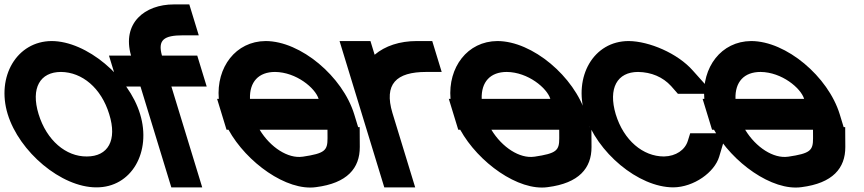

<svg xmlns="http://www.w3.org/2000/svg" viewBox="-131 -799 3916 870"><path d="M-96.2 -282C-148.5 -453 -54.1 -612 102.6 -613C261.6 -613 453.1 -451 503.8 -282C556.1 -111 465.6 51 305.3 50C146.3 50 -43.9 -111 -96.2 -282ZM43.8 -282C80.2 -163 167.8 -89 262.5 -90C358.5 -90 401.2 -163 363.8 -282C327.7 -400 241.7 -472 145.4 -473C50.4 -473 7.7 -400 43.8 -282Z M602.9 -547H692.8H762.8L805.6 -407H735.6H645.6L763.9 -20L785.3 50H645.3L623.9 -20L505.6 -407H475.6H405.6L362.8 -547H432.8H462.8C420.5 -694.2 524.7 -779 656.8 -779H726.8L769.6 -639H699.6C610.3 -639 583.3 -617.8 602.9 -547Z M1001.7 -351H1312.7C1297.7 -400 1211.7 -472 1115.4 -473C1040.8 -473 999.1 -428 1001.7 -351ZM904.4 -211H895.5L874.1 -281L852.7 -351H860.4C848.4 -494.4 937.4 -612.1 1072.6 -613C1231.6 -613 1421.8 -452 1474.1 -281L1491.8 -223H1498.8L1499.3 -133C1499.7 -37 1442.5 31 1301 49C1167.6 68 986 -63.3 904.4 -211ZM1352.9 -211H1045.6C1094.1 -131 1174.1 -79.5 1239.8 -89H1240.8C1341.2 -104 1353.2 -117 1353.1 -173Z M1566.6 -550.9C1613.7 -591 1680.3 -613 1757.6 -613H1827.6L1870.4 -473H1800.4C1663.3 -473 1608.3 -417.6 1647.1 -287.5L1648.8 -282L1670.2 -212L1728.9 -20L1750.3 50H1610.3L1588.9 -20L1530.2 -212L1508.8 -282C1508.4 -283.2 1508 -284.5 1507.7 -285.7L1429 -543L1407.6 -613H1547.6Z M2051.7 -351H2362.7C2347.7 -400 2261.7 -472 2165.4 -473C2090.8 -473 2049.1 -428 2051.7 -351ZM1954.4 -211H1945.5L1924.1 -281L1902.7 -351H1910.4C1898.4 -494.4 1987.4 -612.1 2122.6 -613C2281.6 -613 2471.8 -452 2524.1 -281L2541.8 -223H2548.8L2549.3 -133C2549.7 -37 2492.5 31 2351 49C2217.6 68 2036 -63.3 1954.4 -211ZM2402.9 -211H2095.6C2144.1 -131 2224.1 -79.5 2289.8 -89H2290.8C2391.2 -104 2403.2 -117 2403.1 -173Z M3008.6 -479 3102.7 -374H2940.7L2910 -409C2872.4 -450 2820.7 -472 2760.4 -473C2665.4 -473 2624 -399 2659.1 -281C2695.2 -163 2782.5 -90 2877.5 -90C2932.2 -91 2973.3 -120 2985.8 -161L2996.4 -195H3159.4L3127.8 -89C3106.5 -18 3013 49 2920.3 50C2761.3 50 2572.7 -109 2519.1 -281C2466.8 -452 2558.6 -613 2717.6 -613H2718.6C2809.9 -612 2939.4 -558 3008.6 -479Z M3201.7 -351H3512.7C3497.7 -400 3411.7 -472 3315.4 -473C3240.8 -473 3199.1 -428 3201.7 -351ZM3104.4 -211H3095.5L3074.1 -281L3052.7 -351H3060.4C3048.4 -494.4 3137.4 -612.1 3272.6 -613C3431.6 -613 3621.8 -452 3674.1 -281L3691.8 -223H3698.8L3699.3 -133C3699.7 -37 3642.5 31 3501 49C3367.6 68 3186 -63.3 3104.4 -211ZM3552.9 -211H3245.6C3294.1 -131 3374.1 -79.5 3439.8 -89H3440.8C3541.2 -104 3553.2 -117 3553.1 -173Z"/></svg>

Font: Nordica Plus
Style: NordicaClassicRgOpObl
Weight: 500
Version: Version 1.01